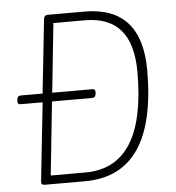

<svg xmlns="http://www.w3.org/2000/svg" viewBox="-51 -748 730 795"><g transform="rotate(-5 314.0 -350.0)"><path d="M104 0Q87 0 89 -15L124 -341H32Q19 -341 20 -355L21 -363Q22 -377 37 -377H127L160 -685Q162 -700 176 -700H330Q567 -700 567 -435Q567 0 270 0ZM131 -36H275Q526 -36 526 -431Q526 -549 476.5 -606.5Q427 -664 327 -664H197L167 -377H334Q347 -377 346 -363L345 -355Q344 -341 329 -341H163Z"/></g></svg>

Font: Asap Semi Condensed Semi Condensed Thin
Style: Italic
Weight: 100
Width: 4
Italic angle: -6°
Designer: Pablo Cosgaya
Foundry: Omnibus-Type
Version: Version 3.001; ttfautohint (v1.8.4.7-5d5b)